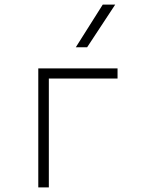

<svg xmlns="http://www.w3.org/2000/svg" viewBox="-20 -815 626 835"><path d="M146.5 0V-517.6H491.2V-473.6H192.4V0ZM309.6 -609.4 426.8 -794.9H481L358.9 -609.4Z"/></svg>

Font: Cascadia Mono NF ExtraLight
Style: Regular
Weight: 200
Monospace: yes
Designer: Aaron Bell
Foundry: Saja Typeworks
Version: Version 2404.023; ttfautohint (v1.8.4)